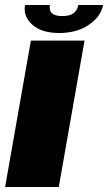

<svg xmlns="http://www.w3.org/2000/svg" viewBox="-24 -751 434 771"><path d="M-3.5 0 100 -588H315.5L212 0ZM213.5 -618.5Q143 -618.5 105.8 -651.8Q68.5 -685 76.5 -731H176.5Q168.5 -686.5 225.5 -686.5Q256.5 -686.5 271.5 -698Q286.5 -709.5 290.5 -731H390Q381.5 -685 333.5 -651.8Q285.5 -618.5 213.5 -618.5Z"/></svg>

Font: Anybody ExtraExpanded ExtraBold
Style: Italic
Weight: 800
Width: 8
Italic angle: -10°
Designer: Tyler Finck
Foundry: Etcetera Type Company
Version: Version 1.010; ttfautohint (v1.8.3) -l 8 -r 50 -G 200 -x 14 